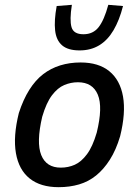

<svg xmlns="http://www.w3.org/2000/svg" viewBox="-20 -767 576 796"><path d="M223 9Q148 9 103 -27Q58 -63 46 -132Q34 -201 58 -298Q76 -354 101.5 -394.5Q127 -435 159 -459.5Q191 -484 230 -496Q269 -508 314 -508Q389 -508 433.5 -471.5Q478 -435 490 -367Q502 -299 478 -202Q461 -145 435.5 -105Q410 -65 378.5 -39.5Q347 -14 308 -2.5Q269 9 223 9ZM232 -72Q263 -72 290 -84Q317 -96 340.5 -127.5Q364 -159 381 -217Q407 -323 385.5 -374.5Q364 -426 303 -426Q274 -426 246.5 -414.5Q219 -403 195.5 -372Q172 -341 155 -283Q130 -176 151 -124Q172 -72 232 -72ZM310 -558Q262 -558 237.5 -579Q213 -600 208.5 -641Q204 -682 215 -742L278 -747Q268 -684 276.5 -654.5Q285 -625 326 -625Q366 -625 389 -654.5Q412 -684 429 -747L490 -742Q475 -683 450.5 -641.5Q426 -600 391 -579Q356 -558 310 -558Z"/></svg>

Font: Nunito Sans 7pt Condensed SemiBold
Style: Italic
Weight: 600
Width: 3
Italic angle: -9°
Designer: Vernon Adams
Foundry: Vernon Adams
Version: Version 3.101;gftools[0.9.27]